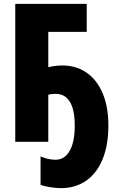

<svg xmlns="http://www.w3.org/2000/svg" viewBox="-20 -734 610 994"><path d="M230 -244V0H59V-714H429V-569H230V-386Q265 -395 304 -395Q374 -395 427.5 -358.5Q481 -322 511 -252Q541 -182 541 -85Q541 20 510 93Q479 166 424 203Q369 240 296 240Q271 240 239.5 235Q208 230 190 223V76Q229 93 267 93Q315 93 341 46.5Q367 0 367 -83Q367 -165 342 -206.5Q317 -248 269 -248Q246 -248 230 -244Z"/></svg>

Font: Noto Sans UI CondBlack
Style: Regular
Weight: 900
Width: 3
Designer: Monotype Design Team
Foundry: Monotype Imaging Inc.
Version: Version 1.001